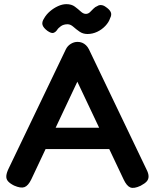

<svg xmlns="http://www.w3.org/2000/svg" viewBox="-20 -891 746 926"><path d="M686 -75Q696 -56 696.5 -41.5Q697 -27 688 -16.5Q679 -6 658 5Q626 20 608.5 13Q591 6 576 -26L353 -497L131 -26Q116 5 98 11.5Q80 18 48 4Q28 -6 18.5 -17Q9 -28 10.5 -43.5Q12 -59 23 -81L298 -654Q306 -670 321.5 -679.5Q337 -689 354 -689Q366 -689 376 -685Q386 -681 394.5 -673Q403 -665 409 -653ZM175 -172 223 -275H484L532 -172ZM300 -871Q325 -871 341 -859Q357 -847 369.5 -835.5Q382 -824 394 -824Q405 -824 413.5 -832Q422 -840 430.5 -849Q439 -858 450 -862Q457 -867 467.5 -866.5Q478 -866 488 -859Q508 -846 514 -833Q520 -820 511 -803Q505 -784 488 -766Q471 -748 448.5 -737.5Q426 -727 402 -727Q380 -727 363.5 -738.5Q347 -750 333.5 -762Q320 -774 306 -774Q287 -774 274 -765Q261 -756 255 -746Q248 -736 238 -732.5Q228 -729 209 -742Q189 -757 185 -771Q181 -785 193 -803Q203 -821 221 -836.5Q239 -852 260 -861.5Q281 -871 300 -871Z"/></svg>

Font: Fredoka Medium
Style: Regular
Weight: 500
Designer: Ben Nathan
Foundry: Milena B. Brandão, Ben Nathan
Version: Version 2.001